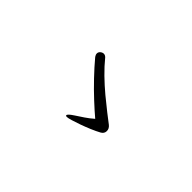

<svg xmlns="http://www.w3.org/2000/svg" viewBox="-17 -863 1034 1034"><g transform="rotate(45 500.0 -346.0)"><path d="M584 -256Q552 -283 510 -322Q468 -361 425.5 -405.5Q383 -450 348 -492Q341 -502 341 -511Q341 -522 350 -529.5Q359 -537 369 -537Q379 -537 388 -528Q418 -491 455.5 -454.5Q493 -418 532 -385.5Q571 -353 604.5 -327Q638 -301 659 -285Q675 -272 675 -254Q675 -234 656 -224Q634 -212 605.5 -200Q577 -188 549 -178Q521 -168 499 -161.5Q477 -155 469 -155Q460 -155 460 -160Q460 -169 492 -190Q515 -205 538 -220.5Q561 -236 584 -256Z"/></g></svg>

Font: Moon Stars Kai HW
Style: Regular
Weight: 400
Designer: GuiWonder
Version: Version 1.101